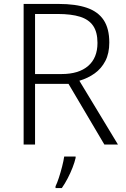

<svg xmlns="http://www.w3.org/2000/svg" viewBox="-20 -734 640 975"><path d="M278 -714Q364 -714 421 -694.5Q478 -675 506.5 -632Q535 -589 535 -518Q535 -463 515 -424.5Q495 -386 461 -361.5Q427 -337 383 -324L579 0H510L328 -308H158V0H100V-714ZM273 -663H158V-358H293Q380 -358 427.5 -399Q475 -440 475 -516Q475 -571 453 -603Q431 -635 386.5 -649Q342 -663 273 -663ZM364 68Q359 90 348.5 117Q338 144 324 171Q310 198 294 221H262V212Q270 196 279 168.5Q288 141 295.5 111.5Q303 82 306 61H364Z"/></svg>

Font: Noto Sans Thai Light
Style: Regular
Weight: 300
Designer: Monotype Design Team
Foundry: Monotype Imaging Inc.
Version: Version 2.001